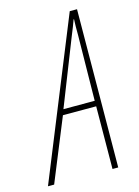

<svg xmlns="http://www.w3.org/2000/svg" viewBox="-178 -779 608 842"><g transform="rotate(-15 126.5 -358.5)"><path d="M86 -309 203 -606Q213 -630 219.5 -647Q226 -664 231 -678H233Q232 -664 232 -645.5Q232 -627 232 -606L228 -309ZM-67 0H-39L77 -284H228L226 0H252L257 -717H224Z"/></g></svg>

Font: Noto Sans Display Condensed Thin
Style: Italic
Weight: 250
Width: 3
Italic angle: -12°
Designer: Monotype Design Team
Foundry: Monotype Imaging Inc.
Version: Version 1.900